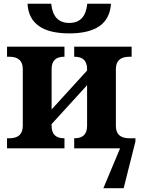

<svg xmlns="http://www.w3.org/2000/svg" viewBox="-20 -782 749 1012"><path d="M439.9 -762.2H564.9Q555.2 -606 345.2 -606Q134.3 -606 125 -762.2H250Q259.8 -661.1 345.2 -661.1Q430.2 -661.1 439.9 -762.2ZM371.1 0V-53.2H373Q439 -53.2 439 -118.2V-333L252 -127.9V-118.2Q252 -53.2 317.9 -53.2H319.8V0H17.1V-53.2H28.8Q100.1 -53.2 100.1 -118.2V-418Q100.1 -482.9 28.8 -482.9H17.1V-536.1H319.8V-482.9H317.9Q252 -482.9 252 -418V-205.1L439 -410.2V-418Q439 -482.9 373 -482.9H371.1V-536.1H673.8V-482.9H662.1Q590.8 -482.9 590.8 -418V-118.2Q590.8 -53.2 662.1 -53.2H693.8V-36.1L631.8 210H524.9L612.8 0Z"/></svg>

Font: Droids
Style: b
Weight: 700
Foundry: Ascender Corporation
Version: Version 1.00 build 113